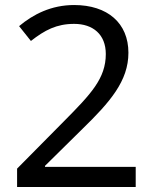

<svg xmlns="http://www.w3.org/2000/svg" viewBox="-20 -744 612 764"><path d="M520 0V-80H159V-84L308 -231C418 -338 491 -422 491 -534C491 -652 408 -724 275 -724C184 -724 112 -687 56 -640L103 -581C158 -624 205 -649 275 -649C350 -649 401 -607 401 -529C401 -432 342 -370 235 -262L48 -73V0Z"/></svg>

Font: Noto Sans Hebrew Droid Medium
Style: Regular
Weight: 500
Designer: Monotype Design Team
Foundry: Monotype Imaging Inc.
Version: Version 1.100